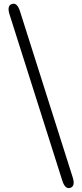

<svg xmlns="http://www.w3.org/2000/svg" viewBox="-20 -813 432 1013"><path d="M351 178Q324 187 309 141L30 -738Q16 -783 43 -792Q70 -801 85 -755L364 124Q378 169 351 178Z"/></svg>

Font: Resource Han Rounded KR Normal
Style: Regular
Weight: 350
Designer: Cyano Hao (round all glyphs); Ryoko NISHIZUKA 西塚涼子 (kana, bopomofo & ideographs); Paul D. Hunt (Latin, Greek & Cyrillic)
Foundry: Cyano Hao
Version: 0.990